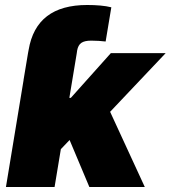

<svg xmlns="http://www.w3.org/2000/svg" viewBox="-20 -753 687 773"><path d="M74.7 -430.7 92.8 -539.1 95.2 -551.8Q110.4 -642.6 169.2 -687.7Q228 -732.9 331.1 -732.9Q359.4 -732.9 384 -730.7Q408.7 -728.5 428.2 -723.6L405.3 -585.9Q392.1 -587.4 377.7 -588.4Q363.3 -589.4 347.2 -589.4Q320.3 -589.4 307.4 -580.3Q294.4 -571.3 290.5 -549.3L289.1 -539.1L271 -430.7ZM200.2 -126.5 238.8 -358.9H265.1L426.3 -539.1H647L378.9 -255.9H323.7ZM3.9 0 92.8 -539.1H289.1L199.7 0ZM339.8 0 250.5 -212.4 400.9 -351.6 563 0Z"/></svg>

Font: Inter 18pt Black
Style: Italic
Weight: 900
Italic angle: -9.3988°
Designer: Rasmus Andersson
Foundry: rsms
Version: Version 4.001;git-66647c0bb